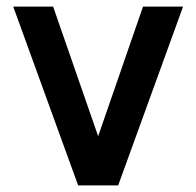

<svg xmlns="http://www.w3.org/2000/svg" viewBox="-20 -560 593 580"><path d="M337 0 533 -540H412L276.5 -148.5L140.5 -540H20L216 0Z"/></svg>

Font: Hauora
Style: Bold
Weight: 700
Designer: Wayne Shih
Foundry: WCYS
Version: Version 1.001;hotconv 1.0.109;makeotfexe 2.5.65596